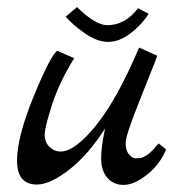

<svg xmlns="http://www.w3.org/2000/svg" viewBox="-20 -521 540 541"><path d="M427 -117 448 -100Q431 -58 394.5 -29Q358 0 328.5 0Q299 0 282 -20.5Q265 -41 265 -74Q265 -107 276 -159Q229 -85 175 -43Q121 -1 84 -1Q28 -1 28 -68Q28 -135 74.5 -248.5Q121 -362 141 -378L189 -357Q148 -291 127 -227Q106 -163 106 -141.5Q106 -120 119.5 -107Q133 -94 151 -94Q191 -94 250.5 -167.5Q310 -241 372 -387L423 -364Q421 -356 377.5 -248Q334 -140 334 -118.5Q334 -97 343.5 -86Q353 -75 362.5 -75Q372 -75 377 -76Q382 -77 387 -80Q392 -83 395.5 -85Q399 -87 404 -92L412 -100Q414 -102 419.5 -108.5Q425 -115 427 -117ZM369 -498 399 -482Q379 -451 347.5 -427Q316 -403 285 -403Q254 -403 220 -426.5Q186 -450 165 -474L197 -501Q249 -450 282 -450Q333 -450 369 -498Z"/></svg>

Font: Marck Script
Style: Regular
Weight: 400
Designer: Denis Masharov, Marck Fogel
Foundry: Denis Masharov
Version: Version 1.002